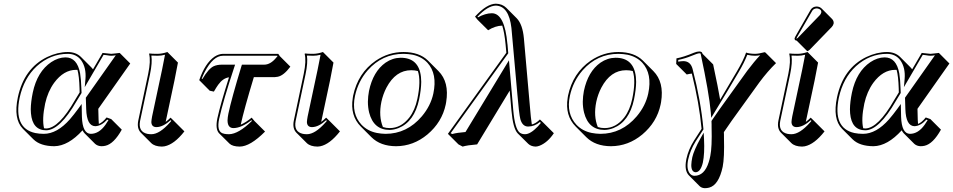

<svg xmlns="http://www.w3.org/2000/svg" viewBox="-20 -718 5113 1030"><path d="M507.3 -134.3 508.8 -76.7Q509.3 -64 510.3 -53.2Q529.3 -60.1 551.8 -87.9L576.7 -79.1L633.3 -22.5Q590.8 53.7 545.4 64Q534.7 66.4 523.4 66.4Q503.4 65.4 490.2 53.7L433.6 -2.9Q426.8 -10.3 422.9 -19Q346.7 64.9 271.5 66.4Q196.3 65.9 159.2 29.3L102.5 -27.3Q51.3 -80.1 75.7 -195.8Q108.9 -351.6 232.9 -412.1Q288.1 -438.5 344.2 -439Q387.2 -438.5 413.6 -413.1L470.2 -356.4Q475.1 -351.1 479 -346.2L530.3 -434.1Q537.6 -434.1 553.7 -431.6Q569.8 -429.2 577.1 -429.2Q585 -429.2 601.1 -431.6Q615.7 -434.1 622.1 -434.1L678.7 -377.4ZM407.2 -222.2 406.7 -243.2Q404.8 -309.6 395.5 -343.3Q391.1 -343.8 387.7 -343.3Q321.8 -343.3 270.5 -273.9Q236.3 -226.6 222.2 -162.6Q204.6 -78.6 216.3 -29.8Q222.7 -29.3 228 -28.8Q296.4 -30.8 382.3 -181.2ZM417.5 -219.2 391.1 -175.8Q301.3 -20 228 -19Q153.8 -19 146 -110.4Q145 -121.1 145 -131.8Q145.5 -171.4 155.8 -221.2Q179.7 -334 254.9 -384.8Q292.5 -409.7 331.1 -410.2Q394 -410.2 409.7 -324.7Q415 -293 416.5 -243.2ZM440.4 -193.8 601.1 -421.4Q585.4 -418.9 577.1 -418.9Q568.4 -418.9 551.8 -421.9Q541 -423.3 535.6 -423.8L434.6 -250.5L438.5 -294.9Q443.4 -355 415.5 -394.5Q390.1 -428.7 344.2 -429.2Q250.5 -429.2 177.2 -362.8Q108.4 -299.3 85.4 -193.8Q51.8 -30.3 168.9 -4.4Q190.4 0 214.8 0Q286.1 0 355 -78.1Q376.5 -103 400.4 -135.7L418 -160.2L419.4 -91.3Q422.4 -1 466.8 0Q511.2 0 545.9 -48.8Q554.2 -60.5 562 -73.7L555.2 -76.2Q523.4 -42 490.7 -41Q445.3 -42.5 442.4 -132.8Z M774.9 -321.8Q789.6 -391.6 779.8 -429.2L782.2 -431.2Q793.9 -429.2 825.7 -429.2Q851.1 -429.7 877.9 -439L934.6 -382.3Q934.6 -381.3 916 -286.6L868.7 -64Q881.3 -73.2 895 -86.9L912.6 -69.8L969.2 -13.2Q914.6 56.6 862.8 66.9Q855 68.4 848.6 68.4Q810.5 67.9 791.5 49.8L734.9 -6.8Q713.4 -29.8 721.7 -70.8ZM784.7 -319.8 731.4 -68.8Q720.7 -11.2 770 0Q780.8 2 792 2Q835.9 2 892.1 -61.5Q896 -65.9 898.9 -69.3L895 -73.2Q855 -36.6 819.3 -36.1Q793.9 -36.1 792 -61.5Q792 -63.5 792 -64.5Q792.5 -75.2 795.9 -93.3L849.6 -345.2Q855 -370.1 865.2 -424.3Q844.7 -418.9 825.7 -418.9Q810.1 -418.9 792 -419.9Q797.9 -382.3 784.7 -319.8Z M1175.8 -429.2H1472.7L1481 -417L1537.6 -360.4Q1502 -312.5 1469.7 -306.2Q1461.4 -304.7 1453.6 -304.2H1341.8Q1288.6 -128.4 1271.5 -49.3Q1298.8 -61 1330.1 -86.9L1345.2 -68.8L1401.9 -12.2Q1321.8 68.4 1265.6 68.4Q1227.5 67.9 1211.4 52.7L1154.8 -3.4Q1134.3 -25.9 1146 -83Q1162.1 -157.2 1208.5 -303.2Q1175.8 -298.8 1150.4 -263.2Q1140.6 -249.5 1127.4 -226.6L1105 -231.4L1048.8 -288.1Q1080.1 -378.9 1130.9 -414.1Q1153.8 -428.7 1175.8 -429.2ZM1175.8 -418.9Q1123 -418.9 1077.1 -329.6Q1068.4 -312.5 1062 -295.4L1065.9 -294.4Q1099.1 -350.1 1126.5 -362.8Q1145 -371.1 1170.9 -371.1H1241.2L1236.8 -357.9Q1176.8 -176.8 1155.8 -81.1Q1142.1 -16.6 1172.4 -3.4Q1177.7 -1.5 1184.1 0Q1194.3 2 1209 2Q1259.3 1 1331.5 -69.3L1328.6 -73.2Q1275.4 -31.7 1232.9 -30.8Q1201.7 -30.8 1200.7 -69.8Q1200.7 -71.8 1200.7 -73.2Q1201.2 -88.4 1205.1 -107.9Q1222.2 -189 1275.4 -363.8L1277.8 -371.1H1397Q1431.2 -371.1 1461.9 -408.7Q1465.3 -413.1 1468.8 -417L1467.3 -418.9Z M1609.4 -321.8Q1624 -391.6 1614.3 -429.2L1616.7 -431.2Q1628.4 -429.2 1660.2 -429.2Q1685.5 -429.7 1712.4 -439L1769 -382.3Q1769 -381.3 1750.5 -286.6L1703.1 -64Q1715.8 -73.2 1729.5 -86.9L1747.1 -69.8L1803.7 -13.2Q1749 56.6 1697.3 66.9Q1689.5 68.4 1683.1 68.4Q1645 67.9 1626 49.8L1569.3 -6.8Q1547.9 -29.8 1556.2 -70.8ZM1619.1 -319.8 1565.9 -68.8Q1555.2 -11.2 1604.5 0Q1615.2 2 1626.5 2Q1670.4 2 1726.6 -61.5Q1730.5 -65.9 1733.4 -69.3L1729.5 -73.2Q1689.5 -36.6 1653.8 -36.1Q1628.4 -36.1 1626.5 -61.5Q1626.5 -63.5 1626.5 -64.5Q1627 -75.2 1630.4 -93.3L1684.1 -345.2Q1689.5 -370.1 1699.7 -424.3Q1679.2 -418.9 1660.2 -418.9Q1644.5 -418.9 1626.5 -419.9Q1632.3 -382.3 1619.1 -319.8Z M1874.5 -205.1Q1900.4 -326.7 1996.1 -392.6Q2064.5 -439 2145 -439Q2229.5 -438.5 2275.4 -393.6L2332 -336.9Q2391.1 -277.8 2373.5 -170.4Q2372.6 -163.6 2371.1 -157.2Q2351.1 -62.5 2272.9 3.4Q2197.8 65.9 2104.5 66.4Q2021 65.9 1972.7 18.1L1916 -38.6Q1856.9 -97.7 1872.6 -193.4Q1873.5 -199.7 1874.5 -205.1ZM2186 -341.3Q2102.5 -341.3 2053.2 -248Q2034.7 -212.4 2025.9 -171.4Q2010.3 -94.7 2034.2 -36.6Q2051.3 -30.8 2070.3 -30.8Q2131.3 -30.8 2175.8 -87.4Q2206.1 -127 2218.8 -187Q2239.3 -284.2 2221.7 -336.9Q2205.1 -341.3 2186 -341.3ZM2129.4 -408.2Q2227.1 -408.2 2238.3 -305.2Q2239.7 -292 2239.7 -278.8Q2239.3 -237.8 2228.5 -185.1Q2203.1 -65.4 2117.7 -30.8Q2093.3 -21.5 2070.3 -21Q1984.4 -21 1960.4 -113.8Q1953.6 -141.6 1953.6 -172.4Q1954.1 -202.1 1959.5 -230Q1981.4 -334.5 2048.3 -381.8Q2085.9 -407.7 2129.4 -408.2ZM1884.3 -203.1Q1864.3 -108.4 1919.4 -48.8Q1951.7 -15.1 2001 -4.9Q2023.4 -0.5 2047.9 0Q2163.1 0 2243.2 -94.2Q2290.5 -150.4 2304.7 -216.3Q2327.1 -321.8 2272.9 -381.3Q2242.7 -413.6 2194.3 -424.3Q2170.9 -428.7 2145 -429.2Q2030.8 -429.2 1952.6 -340.8Q1901.4 -282.2 1884.3 -203.1Z M2894.5 -60.1 2951.2 -3.4Q2917.5 46.9 2874 64Q2861.8 68.4 2853 68.4Q2828.6 67.4 2814 53.7L2757.3 -2.4Q2731.9 -28.8 2723.6 -126L2714.4 -231.9L2539.6 56.6Q2485.8 61 2461.9 68.4L2439.5 56.6L2382.8 0L2696.3 -435.1L2692.4 -478Q2686.5 -542.5 2674.3 -580.6Q2636.7 -579.6 2598.6 -555.7L2542 -611.8L2528.3 -628.9Q2590.8 -697.3 2640.1 -698.2Q2674.3 -697.3 2695.8 -676.3L2752.4 -619.6Q2783.7 -586.9 2790.5 -512.2L2821.8 -157.2Q2828.1 -79.1 2833 -50.3Q2854 -55.2 2876.5 -77.1ZM2881.3 -58.6 2876.5 -63.5Q2848.1 -39.6 2813.5 -39.1Q2782.7 -39.1 2771.5 -78.6Q2764.2 -106.9 2755.4 -213.4L2723.6 -567.9Q2710 -685.5 2640.1 -688Q2596.2 -687 2541.5 -628.4L2544.4 -625Q2583 -646.5 2618.2 -647Q2687.5 -647 2702.1 -481.4Q2702.1 -479.5 2702.6 -479L2706.5 -432.1L2397.5 -3.4L2406.2 1Q2431.6 -6.3 2477.1 -9.8L2710.4 -394.5L2733.4 -127Q2742.2 -24.9 2769.5 -5.4Q2780.8 2 2796.4 2Q2825.7 2 2865.7 -40Q2874.5 -49.3 2881.3 -58.6Z M3027.3 -205.1Q3053.2 -326.7 3148.9 -392.6Q3217.3 -439 3297.9 -439Q3382.3 -438.5 3428.2 -393.6L3484.9 -336.9Q3543.9 -277.8 3526.4 -170.4Q3525.4 -163.6 3523.9 -157.2Q3503.9 -62.5 3425.8 3.4Q3350.6 65.9 3257.3 66.4Q3173.8 65.9 3125.5 18.1L3068.8 -38.6Q3009.8 -97.7 3025.4 -193.4Q3026.4 -199.7 3027.3 -205.1ZM3338.9 -341.3Q3255.4 -341.3 3206.1 -248Q3187.5 -212.4 3178.7 -171.4Q3163.1 -94.7 3187 -36.6Q3204.1 -30.8 3223.1 -30.8Q3284.2 -30.8 3328.6 -87.4Q3358.9 -127 3371.6 -187Q3392.1 -284.2 3374.5 -336.9Q3357.9 -341.3 3338.9 -341.3ZM3282.2 -408.2Q3379.9 -408.2 3391.1 -305.2Q3392.6 -292 3392.6 -278.8Q3392.1 -237.8 3381.3 -185.1Q3356 -65.4 3270.5 -30.8Q3246.1 -21.5 3223.1 -21Q3137.2 -21 3113.3 -113.8Q3106.4 -141.6 3106.4 -172.4Q3106.9 -202.1 3112.3 -230Q3134.3 -334.5 3201.2 -381.8Q3238.8 -407.7 3282.2 -408.2ZM3037.1 -203.1Q3017.1 -108.4 3072.3 -48.8Q3104.5 -15.1 3153.8 -4.9Q3176.3 -0.5 3200.7 0Q3315.9 0 3396 -94.2Q3443.4 -150.4 3457.5 -216.3Q3480 -321.8 3425.8 -381.3Q3395.5 -413.6 3347.2 -424.3Q3323.7 -428.7 3297.9 -429.2Q3183.6 -429.2 3105.5 -340.8Q3054.2 -282.2 3037.1 -203.1Z M3662.1 134.8Q3673.3 83 3703.1 36.1L3743.7 -26.9Q3731 -164.1 3691.4 -323.2Q3679.7 -322.3 3664.1 -318.4L3607.4 -375L3608.9 -404.8Q3647.9 -412.1 3702.6 -435.1Q3718.8 -441.9 3731.9 -441.9Q3740.7 -441.4 3744.6 -438Q3747.6 -434.1 3749 -429.2L3805.7 -372.6Q3833 -244.6 3843.3 -183.1Q3894.5 -268.1 3932.6 -334Q3969.2 -396 3982.4 -436Q3999.5 -429.7 4030.3 -429.2Q4051.8 -429.7 4082 -438L4086.4 -436L4143.1 -379.4Q4098.1 -335.9 4053.2 -275.4L3905.3 -70.3Q3884.3 -40.5 3863.3 -9.3Q3863.3 -4.4 3863.8 5.4Q3864.3 15.6 3863.8 20.5Q3866.7 128.4 3856.9 176.8Q3835.9 274.9 3784.2 288.6Q3772.9 291.5 3761.2 291.5Q3743.7 291 3732.9 280.3L3676.3 223.6Q3649.9 197.3 3661.6 138.2Q3662.1 135.7 3662.1 134.8ZM3671.9 137.2Q3660.6 190.4 3682.6 215.3Q3689.9 222.2 3697.3 224.1Q3701.2 224.6 3705.1 225.1Q3759.3 225.1 3782.2 151.4Q3787.1 136.2 3790.5 118.2Q3800.3 71.3 3797.4 -36.1Q3797.4 -41 3797.4 -50.3Q3796.9 -61 3796.9 -65.9V-68.8L3798.3 -71.3Q3819.8 -103.5 3840.8 -132.8L3988.3 -337.9Q4026.4 -388.7 4058.1 -421.9Q4043.5 -418.9 4030.3 -418.9Q4011.7 -418.9 3988.8 -423.8Q3973.1 -382.8 3941.4 -329.1Q3887.2 -236.3 3811 -111.8L3795.4 -85.9L3793 -116.2Q3783.7 -219.7 3739.3 -426.8Q3738.8 -427.7 3738.8 -429.2Q3738.3 -432.1 3731.9 -432.1Q3722.7 -432.1 3689 -418Q3657.2 -404.8 3618.7 -396.5L3618.2 -387.2Q3632.3 -389.6 3645.5 -390.1Q3684.1 -390.1 3695.3 -348.6Q3695.8 -347.2 3695.8 -346.7Q3739.7 -177.2 3753.4 -27.8L3753.9 -24.4L3711.4 41.5Q3682.6 87.9 3671.9 137.2ZM3737.8 23.9 3754.9 -6.3 3756.8 28.3Q3760.7 105.5 3750.5 154.3Q3738.3 205.1 3711.9 206.1Q3688.5 204.6 3688.5 167.5Q3689 149.4 3693.8 126Q3702.1 88.9 3737.8 23.9Z M4360.8 -683.1Q4377.4 -682.6 4387.7 -672.4L4444.3 -615.7Q4454.1 -604.5 4452.1 -591.3Q4449.2 -580.6 4441.9 -573.2L4324.2 -451.7Q4316.4 -444.3 4310.5 -443.4L4253.9 -500Q4248.5 -500.5 4245.1 -503.4Q4241.7 -507.8 4242.7 -513.2Q4243.7 -517.1 4247.1 -522.9L4329.1 -666Q4339.8 -682.6 4360.8 -683.1ZM4209 -321.8Q4223.6 -391.6 4213.9 -429.2L4216.3 -431.2Q4228 -429.2 4259.8 -429.2Q4285.2 -429.7 4312 -439L4368.7 -382.3Q4368.7 -381.3 4350.1 -286.6L4302.7 -64Q4315.4 -73.2 4329.1 -86.9L4346.7 -69.8L4403.3 -13.2Q4348.6 56.6 4296.9 66.9Q4289.1 68.4 4282.7 68.4Q4244.6 67.9 4225.6 49.8L4168.9 -6.8Q4147.5 -29.8 4155.8 -70.8ZM4218.8 -319.8 4165.5 -68.8Q4154.8 -11.2 4204.1 0Q4214.8 2 4226.1 2Q4270 2 4326.2 -61.5Q4330.1 -65.9 4333 -69.3L4329.1 -73.2Q4289.1 -36.6 4253.4 -36.1Q4228 -36.1 4226.1 -61.5Q4226.1 -63.5 4226.1 -64.5Q4226.6 -75.2 4230 -93.3L4283.7 -345.2Q4289.1 -370.1 4299.3 -424.3Q4278.8 -418.9 4259.8 -418.9Q4244.1 -418.9 4226.1 -419.9Q4231.9 -382.3 4218.8 -319.8ZM4360.8 -672.9Q4345.2 -671.9 4337.9 -661.1L4255.4 -518.1Q4253.4 -513.7 4252.4 -510.7Q4252.4 -510.7 4252.4 -510.3H4253.4Q4256.8 -512.2 4260.3 -515.1L4378.4 -637.2Q4383.3 -642.6 4385.7 -650.4Q4388.7 -665 4371.6 -670.9Q4366.2 -672.9 4360.8 -672.9Z M4901.9 -134.3 4903.3 -76.7Q4903.8 -64 4904.8 -53.2Q4923.8 -60.1 4946.3 -87.9L4971.2 -79.1L5027.8 -22.5Q4985.4 53.7 4939.9 64Q4929.2 66.4 4918 66.4Q4897.9 65.4 4884.8 53.7L4828.1 -2.9Q4821.3 -10.3 4817.4 -19Q4741.2 64.9 4666 66.4Q4590.8 65.9 4553.7 29.3L4497.1 -27.3Q4445.8 -80.1 4470.2 -195.8Q4503.4 -351.6 4627.4 -412.1Q4682.6 -438.5 4738.8 -439Q4781.7 -438.5 4808.1 -413.1L4864.7 -356.4Q4869.6 -351.1 4873.5 -346.2L4924.8 -434.1Q4932.1 -434.1 4948.2 -431.6Q4964.4 -429.2 4971.7 -429.2Q4979.5 -429.2 4995.6 -431.6Q5010.3 -434.1 5016.6 -434.1L5073.2 -377.4ZM4801.8 -222.2 4801.3 -243.2Q4799.3 -309.6 4790 -343.3Q4785.6 -343.8 4782.2 -343.3Q4716.3 -343.3 4665 -273.9Q4630.9 -226.6 4616.7 -162.6Q4599.1 -78.6 4610.8 -29.8Q4617.2 -29.3 4622.6 -28.8Q4690.9 -30.8 4776.9 -181.2ZM4812 -219.2 4785.6 -175.8Q4695.8 -20 4622.6 -19Q4548.3 -19 4540.5 -110.4Q4539.6 -121.1 4539.6 -131.8Q4540 -171.4 4550.3 -221.2Q4574.2 -334 4649.4 -384.8Q4687 -409.7 4725.6 -410.2Q4788.6 -410.2 4804.2 -324.7Q4809.6 -293 4811 -243.2ZM4835 -193.8 4995.6 -421.4Q4980 -418.9 4971.7 -418.9Q4962.9 -418.9 4946.3 -421.9Q4935.5 -423.3 4930.2 -423.8L4829.1 -250.5L4833 -294.9Q4837.9 -355 4810.1 -394.5Q4784.7 -428.7 4738.8 -429.2Q4645 -429.2 4571.8 -362.8Q4502.9 -299.3 4480 -193.8Q4446.3 -30.3 4563.5 -4.4Q4585 0 4609.4 0Q4680.7 0 4749.5 -78.1Q4771 -103 4794.9 -135.7L4812.5 -160.2L4814 -91.3Q4816.9 -1 4861.3 0Q4905.8 0 4940.4 -48.8Q4948.7 -60.5 4956.5 -73.7L4949.7 -76.2Q4918 -42 4885.3 -41Q4839.8 -42.5 4836.9 -132.8Z"/></svg>

Font: Linux Biolinum Shadow O
Style: Italic
Weight: 400
Italic angle: -12°
Designer: Philipp H. Poll
Foundry: Philipp H. Poll
Version: Version 0.6.2